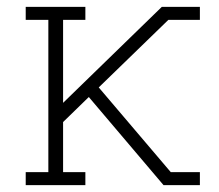

<svg xmlns="http://www.w3.org/2000/svg" viewBox="-20 -540 640 560"><path d="M457 0 239 -257 164 -184V-38H229V0H55V-38H121V-482H55V-520H229V-482H164V-240L452 -520H563V-482H471L268 -285L478 -38H563V0Z"/></svg>

Font: Iosevka Etoile Extralight
Style: Regular
Weight: 200
Designer: Belleve Invis
Foundry: Belleve Invis
Version: Version 22.1.2; ttfautohint (v1.8.4)